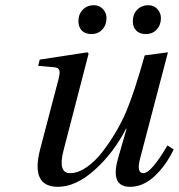

<svg xmlns="http://www.w3.org/2000/svg" viewBox="-20 -702 684 734"><path d="M487.8 -621.1Q487.8 -647.9 504.6 -665Q521.5 -682.1 546.9 -682.1Q568.4 -682.1 581.8 -667.2Q595.2 -652.3 595.2 -632.8Q595.2 -606.4 579.1 -589.1Q563 -571.8 537.1 -571.8Q513.7 -571.8 500.7 -585.2Q487.8 -598.6 487.8 -621.1ZM279.8 -621.1Q279.8 -647.9 296.6 -665Q313.5 -682.1 338.9 -682.1Q360.4 -682.1 373.8 -667.2Q387.2 -652.3 387.2 -632.8Q387.2 -606.4 371.1 -589.1Q355 -571.8 329.1 -571.8Q305.7 -571.8 292.7 -585.2Q279.8 -598.6 279.8 -621.1ZM126 -450.2 131.8 -474.1 314 -502 318.8 -497.1 223.1 -127.9Q200.2 -40 248 -40Q277.8 -40 310.1 -62Q342.3 -84 370.1 -119.6Q397.9 -155.3 421.1 -194.3Q444.3 -233.4 461.9 -273.9Q492.7 -346.2 533.2 -490.2L622.1 -502L515.1 -94.2Q501.5 -40 527.8 -40Q558.1 -40 620.1 -146L644 -130.9Q614.7 -69.3 571 -28.6Q527.3 12.2 477.1 12.2Q400.4 12.2 431.2 -96.2L463.9 -210H461.9Q414.1 -117.2 342 -52.5Q270 12.2 201.2 12.2Q95.7 12.2 133.8 -132.8L203.1 -397Q207.5 -414.1 208 -423.1Q208.5 -432.1 204.1 -438Q199.7 -443.8 188 -444.8Z"/></svg>

Font: Linguistics Pro
Style: Italic
Weight: 400
Italic angle: -12°
Designer: Stefan Peev, Context Ltd
Foundry: Stefan Peev, Context Ltd
Version: Version 001.000